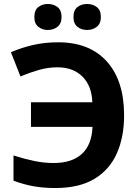

<svg xmlns="http://www.w3.org/2000/svg" viewBox="-20 -937 703 967"><path d="M270 -598Q222 -598 175 -584.5Q128 -571 83 -552L35 -674Q88 -697 147 -710.5Q206 -724 273 -724Q431 -724 518 -627.5Q605 -531 605 -356Q605 -246 568 -163.5Q531 -81 454.5 -35.5Q378 10 259 10Q198 10 148.5 1Q99 -8 48 -27V-154Q105 -136 153.5 -126Q202 -116 250 -116Q342 -116 392 -161.5Q442 -207 446 -298H136V-422H445Q442 -505 395 -551.5Q348 -598 270 -598ZM153 -851Q153 -886 173 -901.5Q193 -917 221 -917Q249 -917 269.5 -901.5Q290 -886 290 -851Q290 -818 269.5 -802Q249 -786 221 -786Q193 -786 173 -802Q153 -818 153 -851ZM350 -851Q350 -886 370 -901.5Q390 -917 419 -917Q447 -917 467.5 -901.5Q488 -886 488 -851Q488 -818 467.5 -802Q447 -786 419 -786Q390 -786 370 -802Q350 -818 350 -851Z"/></svg>

Font: Noto Sans IKEA
Style: Bold
Weight: 600
Designer: Monotype Design Team
Foundry: Monotype Imaging Inc.
Version: Version 2.001